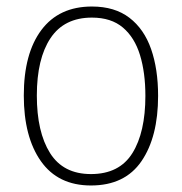

<svg xmlns="http://www.w3.org/2000/svg" viewBox="-20 -559 559 589"><path d="M465 -265Q465 -139 414 -64.5Q363 10 259 10Q158 10 105.5 -64.5Q53 -139 53 -266Q53 -395 107 -467Q161 -539 262 -539Q332 -539 377 -504.5Q422 -470 443.5 -408.5Q465 -347 465 -265ZM93 -266Q93 -154 133.5 -89.5Q174 -25 259 -25Q346 -25 386 -89Q426 -153 426 -265Q426 -336 409.5 -390Q393 -444 357 -474.5Q321 -505 262 -505Q177 -505 135 -442Q93 -379 93 -266Z"/></svg>

Font: Noto Sans Gujarati SemiCondensed ExtraLight
Style: Regular
Weight: 200
Width: 4
Designer: Jelle Bosma - Monotype Design Team, Universal Thirst
Foundry: Monotype Imaging Inc.
Version: Version 2.106; ttfautohint (v1.8.4.7-5d5b)